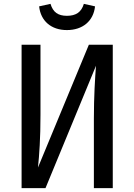

<svg xmlns="http://www.w3.org/2000/svg" viewBox="-20 -976 697 996"><path d="M327 -820C409 -820 465 -867 473 -943L415 -956C402 -912 373 -894 327 -894C282 -894 255 -912 242 -956L183 -943C191 -867 246 -820 327 -820ZM565 -744H441L177 -107C184 -175 190 -258 190 -381V-744H92V0H216L478 -635C473 -571 467 -475 467 -361V0H565Z"/></svg>

Font: Glow Sans SC Condensed Medium
Style: Regular
Weight: 600
Width: 3
Designer: Ryoko NISHIZUKA (kana, bopomofo & ideographs); Paul D. Hunt (Latin, Greek & Cyrillic); Sandoll Communications, Soo-young
Version: Version 0.93